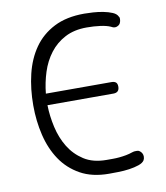

<svg xmlns="http://www.w3.org/2000/svg" viewBox="-84 -810 767 889"><g transform="rotate(-10 300.0 -365.0)"><path d="M66 -362Q66 -440 82.5 -508.5Q99 -577 135 -628.5Q171 -680 229.5 -710Q288 -740 372 -740Q389 -740 413 -738.5Q437 -737 460.5 -732.5Q484 -728 503 -720Q522 -712 528 -698Q530 -696 530.5 -693Q531 -690 531 -687Q531 -677 527 -668.5Q523 -660 514 -656Q510 -654 507.5 -653.5Q505 -653 502 -653Q497 -653 492.5 -654.5Q488 -656 483 -659Q465 -667 435.5 -671Q406 -675 372 -675Q313 -675 270 -652.5Q227 -630 198 -592Q169 -554 153.5 -505.5Q138 -457 133 -406H441Q455 -406 462 -400Q469 -394 469 -380Q469 -366 462 -359Q455 -352 441 -352H131Q132 -301 144 -248Q156 -195 182 -152.5Q208 -110 250.5 -82.5Q293 -55 357 -55H386Q401 -55 417 -56.5Q433 -58 449 -61Q465 -64 479 -69Q484 -71 488.5 -71.5Q493 -72 499 -72Q502 -72 506 -71.5Q510 -71 513 -69Q521 -64 525 -56.5Q529 -49 529 -41Q529 -36 528 -32Q527 -28 525 -24Q518 -12 497.5 -5Q477 2 452 5.5Q427 9 401 9.5Q375 10 357 10Q278 10 222.5 -21Q167 -52 132.5 -103.5Q98 -155 82 -222Q66 -289 66 -362Z"/></g></svg>

Font: Maple Mono NL ExtraLight
Style: Regular
Weight: 275
Monospace: yes
Designer: subframe7536
Version: Version 7.000